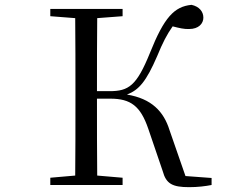

<svg xmlns="http://www.w3.org/2000/svg" viewBox="-20 -765 1040 794"><path d="M653 -57C667 -5 693 9 762 9C798 9 830 5 855 0V-29L747 -37L681 -227C657 -304 607 -357 505 -374C555 -393 585 -429 630 -533C653 -589 670 -622 694 -656C721 -649 742 -644 762 -645C802 -645 821 -668 821 -692C821 -717 804 -738 772 -745C701 -738 659 -694 600 -546C545 -410 512 -388 433 -388H381C381 -495 381 -593 382 -690L487 -698V-728H188V-698L291 -690C292 -591 292 -491 292 -391V-337C292 -236 292 -137 291 -39L188 -30V0H487V-30L382 -39C381 -136 381 -237 381 -357H436C521 -357 561 -326 593 -233Z"/></svg>

Font: Harano Aji Mincho
Style: Regular
Weight: 400
Foundry: Masamichi Hosoda
Version: HaranoAjiMincho-Regular version 20230610;ttx 4.39.4